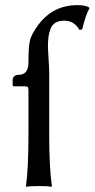

<svg xmlns="http://www.w3.org/2000/svg" viewBox="-20 -718 365 741"><path d="M169.9 -439V-200.2Q169.9 -70.8 180.2 0L178.2 2.9Q164.1 0 129.9 0Q114.3 0 102.1 0.7Q89.8 1.5 85.4 2L81.1 2.9L80.1 0Q89.8 -63 89.8 -200.2V-369.1Q89.8 -378.4 87.6 -381.6Q85.4 -384.8 78.1 -384.8H34.2Q28.8 -384.8 28.8 -390.1V-409.2Q28.8 -416.5 34.2 -422.9Q39.6 -429.2 51.8 -429.2Q89.8 -429.2 89.8 -477.1Q89.8 -538.1 95.7 -562.5Q101.6 -586.4 127.9 -622.1Q184.6 -698.2 278.8 -698.2Q309.6 -698.2 324.2 -689L325.2 -686Q312 -664.1 296.9 -604L286.1 -603Q266.6 -638.2 228 -638.2Q207.5 -638.2 194.3 -630.4Q181.2 -622.6 175 -606.7Q168.9 -590.8 167 -575Q165 -559.1 165 -535.2Q165 -526.9 167.5 -489.7Q169.9 -452.6 169.9 -439Z"/></svg>

Font: Linux Biolinum G
Style: Regular
Weight: 400
Designer: Philipp H. Poll
Foundry: Philipp H. Poll
Version: Version 1.1.0 ; ttfautohint (v1.6)